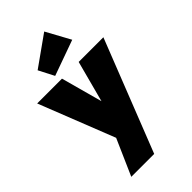

<svg xmlns="http://www.w3.org/2000/svg" viewBox="-294 -846 1138 1138"><g transform="rotate(-45 274.5 -277.0)"><path d="M84 210H276L552 -492H345L276 -232L205 -492H-3L184 -17ZM138 -629 188 -532 411 -612 328 -764Z"/></g></svg>

Font: MV Cash Black
Style: Regular
Weight: 900
Designer: Rodrigo Fuenzalida
Foundry: fragTYPE
Version: Version 1.100;Glyphs 3.1.2 (3151)